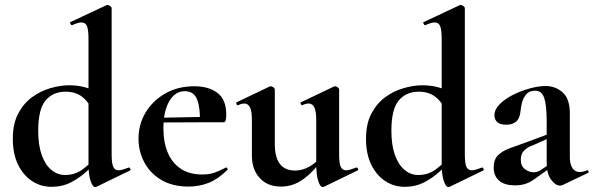

<svg xmlns="http://www.w3.org/2000/svg" viewBox="-20 -745 2408 779"><path d="M189 13Q146 13 110.5 -10Q75 -33 53.5 -76.5Q32 -120 32 -182Q32 -243 54 -284.5Q76 -326 110.5 -351Q145 -376 185 -387.5Q225 -399 261 -399Q297 -399 328 -390Q359 -381 384 -368L361 -287Q340 -332 313 -352.5Q286 -373 246 -373Q195 -373 165 -337.5Q135 -302 135 -214Q135 -157 149 -117Q163 -77 188 -56Q213 -35 244 -35Q284 -35 314 -57Q344 -79 372 -110L382 -101Q361 -77 332.5 -50.5Q304 -24 268.5 -5.5Q233 13 189 13ZM433 -712V-116Q433 -82 439.5 -68Q446 -54 461 -54Q468 -54 478.5 -57Q489 -60 502 -65Q505 -67 508 -61.5Q511 -56 509 -54L371 13Q368 14 366 14Q356 14 347.5 -11Q339 -36 339 -82V-589Q339 -623 333 -638.5Q327 -654 310 -654Q303 -654 293.5 -651Q284 -648 273 -643Q269 -642 266 -648Q263 -654 265 -655L412 -724Q414 -725 416 -725Q421 -725 427 -720.5Q433 -716 433 -712Z M745 12Q680 12 634.5 -15Q589 -42 565.5 -86.5Q542 -131 542 -182Q542 -241 571 -289Q600 -337 651 -366Q702 -395 768 -395Q827 -395 862.5 -368Q898 -341 898 -280Q898 -267 896 -258Q894 -249 887 -249H791Q793 -306 780 -340.5Q767 -375 730 -375Q690 -375 666.5 -334Q643 -293 643 -225Q643 -167 661 -125Q679 -83 714 -60Q749 -37 800 -37Q830 -37 850.5 -44.5Q871 -52 896 -65Q898 -67 901.5 -63Q905 -59 903 -56Q866 -19 827.5 -3.5Q789 12 745 12ZM608 -248 607 -267 826 -271V-249Z M1120 12Q1065 12 1033.5 -23Q1002 -58 1002 -113V-260Q1002 -293 994.5 -309Q987 -325 971 -325Q960 -325 946 -318Q942 -317 939.5 -323Q937 -329 940 -330L1074 -394Q1077 -395 1079 -395Q1084 -395 1089.5 -390.5Q1095 -386 1095 -382V-161Q1095 -107 1115.5 -80Q1136 -53 1178 -53Q1207 -53 1236 -69.5Q1265 -86 1282 -111L1288 -99Q1254 -50 1212 -19Q1170 12 1120 12ZM1356 -382V-116Q1356 -82 1362.5 -68Q1369 -54 1384 -54Q1391 -54 1401.5 -57Q1412 -60 1425 -65Q1429 -67 1432 -61.5Q1435 -56 1432 -54L1294 13Q1292 14 1289 14Q1279 14 1271 -11Q1263 -36 1263 -82V-260Q1263 -293 1255.5 -309Q1248 -325 1232 -325Q1221 -325 1206 -318Q1203 -317 1200.5 -323Q1198 -329 1201 -330L1335 -394Q1337 -395 1340 -395Q1345 -395 1350.5 -390.5Q1356 -386 1356 -382Z M1622 13Q1579 13 1543.5 -10Q1508 -33 1486.5 -76.5Q1465 -120 1465 -182Q1465 -243 1487 -284.5Q1509 -326 1543.5 -351Q1578 -376 1618 -387.5Q1658 -399 1694 -399Q1730 -399 1761 -390Q1792 -381 1817 -368L1794 -287Q1773 -332 1746 -352.5Q1719 -373 1679 -373Q1628 -373 1598 -337.5Q1568 -302 1568 -214Q1568 -157 1582 -117Q1596 -77 1621 -56Q1646 -35 1677 -35Q1717 -35 1747 -57Q1777 -79 1805 -110L1815 -101Q1794 -77 1765.5 -50.5Q1737 -24 1701.5 -5.5Q1666 13 1622 13ZM1866 -712V-116Q1866 -82 1872.5 -68Q1879 -54 1894 -54Q1901 -54 1911.5 -57Q1922 -60 1935 -65Q1938 -67 1941 -61.5Q1944 -56 1942 -54L1804 13Q1801 14 1799 14Q1789 14 1780.5 -11Q1772 -36 1772 -82V-589Q1772 -623 1766 -638.5Q1760 -654 1743 -654Q1736 -654 1726.5 -651Q1717 -648 1706 -643Q1702 -642 1699 -648Q1696 -654 1698 -655L1845 -724Q1847 -725 1849 -725Q1854 -725 1860 -720.5Q1866 -716 1866 -712Z M2262 6Q2258 8 2252 8Q2234 8 2216 -16Q2198 -40 2198 -85V-255Q2198 -318 2188 -347.5Q2178 -377 2152 -377Q2127 -377 2114.5 -361.5Q2102 -346 2097.5 -327Q2093 -308 2092 -295Q2089 -264 2074 -251.5Q2059 -239 2034 -239Q2008 -239 1997 -250Q1986 -261 1986 -277Q1986 -301 2007.5 -322.5Q2029 -344 2062 -360.5Q2095 -377 2130.5 -386.5Q2166 -396 2193 -396Q2234 -396 2263 -370Q2292 -344 2292 -285V-108Q2292 -79 2302.5 -63Q2313 -47 2332 -47Q2346 -47 2361 -54Q2365 -56 2367.5 -50.5Q2370 -45 2365 -43ZM2070 7Q2026 7 2004.5 -12.5Q1983 -32 1983 -65Q1983 -98 2001 -115.5Q2019 -133 2048 -143.5Q2077 -154 2108 -165L2208 -202L2212 -187L2155 -161Q2147 -158 2132 -151.5Q2117 -145 2105 -132.5Q2093 -120 2093 -97Q2093 -71 2110 -58.5Q2127 -46 2144 -46Q2152 -46 2159.5 -48Q2167 -50 2177 -57L2227 -91L2228 -75L2158 -25Q2136 -8 2116 -0.5Q2096 7 2070 7Z"/></svg>

Font: Cormorant Garamond Light
Style: Regular
Weight: 300
Designer: Christian Thalmann (Catharsis Fonts)
Foundry: Catharsis Fonts
Version: Version 4.001